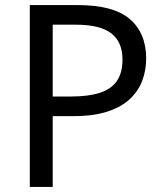

<svg xmlns="http://www.w3.org/2000/svg" viewBox="-20 -734 645 754"><path d="M286 -714Q426 -714 490 -659Q554 -604 554 -504Q554 -460 539.5 -419.5Q525 -379 492 -347Q459 -315 404 -296.5Q349 -278 269 -278H187V0H97V-714ZM278 -637H187V-355H259Q327 -355 372 -369.5Q417 -384 439 -416Q461 -448 461 -500Q461 -569 417 -603Q373 -637 278 -637Z"/></svg>

Font: tamil25
Style: Book
Weight: 400
Designer: Jelle Bosma - Monotype Design Team
Foundry: Monotype Imaging Inc.
Version: Version 2.003